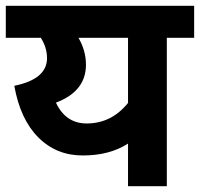

<svg xmlns="http://www.w3.org/2000/svg" viewBox="-20 -642 689 662"><path d="M421.4 -511.7H250.5Q276.4 -467.3 276.4 -418.9Q276.4 -327.1 172.9 -288.1Q206.5 -216.3 278.8 -216.3Q364.3 -216.3 421.4 -287.1ZM29.3 -346.2Q142.1 -369.1 142.1 -441.4Q142.1 -478.5 120.6 -511.7H0V-622.1H649.4V-511.7H555.2V0H421.4V-147Q357.9 -106 266.1 -106Q174.8 -105.5 112.3 -168Q49.8 -230.5 29.3 -346.2Z"/></svg>

Font: NotoSans-Bold
Style: Bold
Weight: 700
Designer: Monotype Design team
Foundry: Monotype Imaging Inc.
Version: Version 1.04